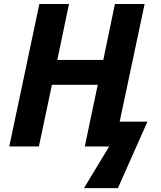

<svg xmlns="http://www.w3.org/2000/svg" viewBox="-20 -734 809 962"><path d="M526.9 0H404.8L469.7 -309.1H240.2L174.8 0H26.4L177.2 -713.9H325.7L267.1 -433.6H497.6L555.7 -713.9H704.6L579.6 -124.5H718.8L570.8 208.5H400.9Z"/></svg>

Font: Viking Open Sans
Style: Bold Italic
Weight: 700
Italic angle: -12°
Foundry: Ascender Corporation
Version: Version 2.000